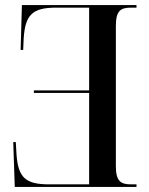

<svg xmlns="http://www.w3.org/2000/svg" viewBox="-20 -734 585 754"><path d="M516 0V-10H495C454 -10 435 -22 435 -82V-631C435 -692 453 -704 495 -704H516V-714H66L61 -538H71L73 -583C79 -677 108 -704 201 -704H330V-379H113V-369H330V-10H173C80 -10 52 -37 45 -125L42 -176H32L38 0Z"/></svg>

Font: Noto Serif Display Condensed Medium
Style: Regular
Weight: 500
Width: 3
Designer: Monotype Design Team
Foundry: Monotype Imaging Inc.
Version: Version 2.009